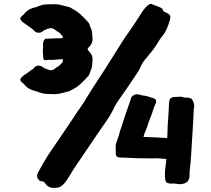

<svg xmlns="http://www.w3.org/2000/svg" viewBox="-20 -906 1071 975"><path d="M208.5 23.4C206.1 19 200.2 15.6 190.9 14.2C187.5 14.2 184.1 13.2 181.6 11.7C172.4 3.4 168 -4.4 168 -12.7C168 -17.1 169.9 -22.9 173.3 -30.3C192.4 -65.4 209 -94.2 223.6 -117.2C223.6 -117.2 338.4 -286.1 338.4 -286.1C362.8 -323.7 378.9 -347.7 386.2 -357.4C403.8 -382.3 416 -401.9 423.3 -415C430.7 -428.2 460.4 -474.6 512.7 -554.2C512.7 -554.2 609.9 -708.5 609.9 -708.5C642.6 -754.9 667 -790 682.1 -814.5C710.4 -862.3 731.9 -886.2 746.6 -886.2C746.6 -886.2 749.5 -885.7 749.5 -885.7C780.8 -874 798.3 -866.7 802.7 -863.3C804.2 -862.8 804.7 -861.8 805.2 -859.9C806.6 -851.6 812.5 -845.7 821.8 -842.8C837.4 -837.4 845.2 -829.1 845.2 -817.4C845.2 -812.5 843.8 -806.6 841.3 -799.8C833 -771.5 823.7 -749.5 813 -734.4C808.1 -727.1 801.8 -718.8 794.4 -710.4C792 -707 790 -704.1 789.1 -701.7C788.1 -699.2 784.2 -692.9 776.9 -682.1C765.6 -663.6 750 -643.1 730.5 -620.1C710.4 -597.2 698.2 -579.6 693.8 -566.4C690.9 -559.1 687.5 -551.8 683.6 -545.4C638.2 -477.1 602.1 -424.3 575.2 -387.2C569.3 -377.9 564 -368.2 559.1 -358.9C549.8 -336.4 531.2 -305.7 503.4 -267.1C503.4 -267.1 466.8 -213.9 466.8 -213.9C393.1 -105 355 -48.3 352.1 -44.4C347.2 -36.6 342.3 -28.8 337.9 -20.5C331.5 -10.3 324.7 0 317.9 10.3C304.7 30.3 291 42 276.9 45.9C269 47.4 261.7 48.3 255.4 48.3C233.4 48.3 217.8 40 208.5 23.4ZM196.3 -432.1C185.5 -434.6 173.3 -438.5 160.2 -443.8C152.3 -445.3 145 -447.3 138.2 -450.7C123.5 -457 111.8 -465.8 103 -477.5C100.6 -480.5 97.7 -482.9 94.2 -485.4C86.9 -491.2 83 -496.6 83 -501.5C83 -506.8 88.9 -514.2 100.1 -522.5C111.3 -530.8 127.9 -542.5 148.9 -557.1C155.8 -567.4 165 -572.8 176.3 -572.8C184.6 -572.8 191.9 -569.8 198.2 -564.5C201.7 -561.5 205.6 -559.6 209 -558.6C212.4 -557.1 215.3 -556.2 218.3 -554.7C226.6 -551.3 233.9 -549.3 239.7 -549.3C246.6 -549.3 255.4 -554.2 266.6 -563.5C269.5 -565.4 272.9 -567.4 276.4 -569.3C281.7 -572.3 285.2 -575.7 287.6 -579.1C290 -582.5 293.5 -585.9 297.9 -589.4C298.8 -596.7 299.3 -601.1 299.3 -603C299.3 -603 298.8 -606.4 298.8 -606.4C291 -605 283.2 -604 275.4 -604C275.4 -604 257.8 -602.5 257.8 -602.5C253.4 -602.1 248.5 -601.6 244.1 -601.6C244.1 -601.6 231.9 -602.1 231.9 -602.1C227.5 -602.1 223.1 -601.6 218.3 -601.1C216.3 -600.6 214.4 -600.1 212.4 -600.1C212.4 -600.1 208 -600.6 208 -600.6C202.6 -601.1 199.7 -606.4 199.2 -617.2C198.7 -627.4 197.8 -637.7 197.3 -647.9C197.3 -651.9 197.8 -655.3 198.2 -658.2C198.7 -661.1 198.7 -664.1 198.7 -666.5C198.7 -666.5 198.2 -677.7 198.2 -677.7C198.2 -683.6 198.7 -689 200.2 -694.3C201.2 -699.2 204.1 -703.6 209 -708C210.9 -709.5 212.9 -710 215.3 -710C215.8 -710 216.8 -710 217.8 -709.5C218.3 -709 219.2 -709 220.2 -709C221.2 -709 222.2 -709 223.6 -709.5C224.6 -710 229.5 -710 237.8 -710.4C246.1 -710.9 256.3 -710.9 267.6 -711.4C278.8 -711.9 289.1 -711.9 298.8 -712.4C298.8 -712.4 297.9 -723.6 297.9 -723.6C293.5 -726.6 290 -730 287.6 -733.9C285.2 -737.3 281.7 -740.7 276.4 -743.2C272.9 -745.1 269.5 -747.1 266.6 -749.5C255.4 -758.8 246.6 -763.2 239.7 -763.2C233.9 -763.2 226.6 -761.7 218.3 -758.3C215.3 -756.8 212.4 -755.9 209 -754.4C205.6 -752.9 201.7 -751 198.2 -748C191.9 -742.7 184.6 -739.7 176.3 -739.7C165 -739.7 155.8 -745.1 148.9 -755.4C127.9 -770.5 111.3 -782.2 100.1 -790.5C88.9 -798.8 83 -805.7 83 -811C83 -816.4 86.9 -821.8 94.2 -827.1C97.7 -829.6 100.6 -832.5 103 -835.4C117.2 -853.5 136.2 -864.7 160.2 -868.7C173.3 -874 185.5 -878.4 195.8 -881.3C207 -883.8 228.5 -884.8 260.7 -884.8C265.6 -884.3 270.5 -883.8 275.4 -883.3C280.3 -882.3 283.2 -881.8 284.2 -881.8C285.2 -881.8 286.1 -881.8 287.6 -881.3C292 -879.9 295.9 -878.4 300.3 -877.9C311.5 -874.5 319.3 -872.6 323.2 -872.1C328.6 -871.6 333.5 -869.6 338.4 -867.2C342.8 -864.3 347.2 -861.3 351.6 -858.9C364.7 -852.5 376.5 -844.2 386.7 -835C404.8 -817.9 418 -804.2 427.2 -793.9C431.6 -789.1 434.6 -783.7 436 -778.3C437.5 -772.5 439.9 -765.1 444.3 -756.3C447.3 -746.6 449.2 -729.5 450.2 -705.6C450.2 -705.6 447.8 -690.9 447.8 -690.9C444.3 -682.1 439.5 -674.8 433.1 -668.5C428.7 -664.1 425.8 -659.7 424.3 -656.2C425.8 -652.8 428.7 -648.9 433.1 -644C439.5 -637.7 444.3 -630.4 447.8 -622.1C447.8 -622.1 450.2 -606.9 450.2 -606.9C449.2 -583 447.3 -565.9 444.3 -556.6C439.9 -547.4 437.5 -540 436 -534.7C434.6 -528.8 431.6 -523.4 427.2 -518.6C418 -508.3 404.8 -494.6 386.7 -477.5C376.5 -468.3 364.7 -460 351.6 -453.6C347.2 -451.2 342.8 -448.7 338.4 -446.3C333.5 -443.4 328.6 -441.4 323.2 -440.4C319.3 -439.9 311.5 -438 300.3 -434.6C295.9 -434.1 292 -433.1 287.6 -431.6C286.1 -431.2 285.2 -430.7 284.2 -430.7C283.2 -430.7 280.3 -430.2 275.4 -429.7C270.5 -428.7 265.6 -428.2 260.7 -427.7C228.5 -427.7 207 -429.2 196.3 -432.1ZM875.5 27.3C870.6 26.4 865.7 25.9 860.8 25.9C860.8 25.9 848.6 26.4 848.6 26.4C841.8 26.4 835 24.9 828.1 22.5C820.8 18.1 817.4 4.9 817.4 -16.6C817.4 -28.8 817.9 -40 819.3 -50.3C819.3 -50.3 825.2 -98.6 825.2 -98.6C799.3 -101.1 782.7 -102.5 776.4 -102.5C776.4 -102.5 741.2 -101.6 741.2 -101.6C733.9 -101.6 726.6 -101.6 719.2 -102.1C710.4 -102.5 700.2 -102.5 689 -102.5C673.8 -102.5 660.2 -103 648.4 -104C636.2 -105 624.5 -105.5 613.3 -105.5C613.3 -105.5 600.1 -105.5 600.1 -105.5C593.8 -105.5 587.4 -106.4 580.1 -107.9C572.8 -109.4 568.8 -115.2 567.9 -124.5C567.9 -124.5 567.4 -163.6 567.4 -163.6C567.4 -170.9 570.3 -182.6 576.7 -199.2C583 -215.3 586.9 -228 588.4 -236.8C590.3 -243.7 599.1 -271 615.2 -318.8C631.3 -366.2 640.1 -391.6 641.6 -395C643.1 -398.4 644 -401.4 644.5 -404.3C645.5 -409.7 647.5 -413.6 650.4 -416.5C658.2 -423.8 666.5 -427.2 674.8 -427.2C681.6 -427.2 689.9 -425.8 699.2 -422.4C703.6 -420.9 707.5 -420.4 711.9 -420.4C718.8 -419.9 733.9 -416 757.8 -407.7C768.1 -404.3 772.9 -399.4 772.9 -393.6C772.9 -386.7 771 -379.9 766.6 -373C762.7 -363.3 759.3 -353.5 756.3 -343.8C753.4 -333.5 750 -323.7 746.1 -314.5C741.7 -304.7 737.8 -293.9 733.9 -282.2C729.5 -266.6 724.6 -252.9 718.8 -240.7C714.4 -231.4 710.9 -221.2 708.5 -210.9C765.1 -208.5 801.8 -207 818.4 -205.6C818.4 -205.6 829.1 -204.6 829.1 -204.6C830.6 -226.6 831.1 -244.1 831.1 -257.3C831.5 -274.4 833 -292 834.5 -309.1C835.9 -326.2 836.9 -343.8 837.4 -361.3C837.4 -375.5 838.4 -387.7 840.8 -397C843.3 -406.2 850.1 -411.6 861.3 -413.1C861.3 -413.1 890.1 -414.6 890.1 -414.6C890.1 -414.6 897 -415 897 -415C901.4 -415 905.3 -414.1 909.2 -412.6C913.1 -411.1 917.5 -410.2 921.9 -410.2C921.9 -410.2 929.2 -410.6 929.2 -410.6C937.5 -410.6 944.8 -408.7 950.7 -405.3C956.1 -401.9 960.9 -393.1 964.8 -379.4C965.8 -375 966.3 -371.1 966.3 -367.2C966.3 -363.8 965.8 -360.4 964.8 -356.9C963.9 -352.5 963.4 -347.2 963.4 -341.3C963.4 -335 962.9 -320.3 961.4 -296.4C953.1 -153.3 948.2 -76.7 946.3 -67.4C944.3 -52.2 942.9 -37.6 942.4 -22.5C942.4 -22.5 942.9 -16.1 942.9 -16.1C942.9 -7.8 940.9 0.5 937.5 8.8C928.7 22.5 913.1 29.3 891.1 29.3C885.3 29.3 879.9 28.8 875.5 27.3Z"/></svg>

Font: Kaph
Style: Regular
Weight: 400
Designer: GGBotNet
Foundry: f0n7.com